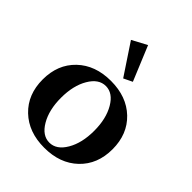

<svg xmlns="http://www.w3.org/2000/svg" viewBox="-203 -820 944 944"><g transform="rotate(45 268.5 -348.0)"><path d="M302.2 -503.9 195.3 -665 272.9 -706.5 347.7 -525.9ZM268.6 11.7Q159.7 11.7 92.8 -52.2Q25.9 -116.2 25.9 -220.7Q25.9 -325.2 92.8 -389.2Q159.7 -453.1 268.6 -453.1Q377.9 -453.1 444.8 -389.2Q511.7 -325.2 511.7 -220.7Q511.7 -116.2 444.8 -52.2Q377.9 11.7 268.6 11.7ZM186.3 -80.1Q219.2 -23.9 268.6 -23.9Q317.9 -23.9 350.8 -80.1Q383.8 -136.2 383.8 -220.7Q383.8 -305.2 350.8 -361.3Q317.9 -417.5 268.6 -417.5Q219.2 -417.5 186.3 -361.3Q153.3 -305.2 153.3 -220.7Q153.3 -136.2 186.3 -80.1Z"/></g></svg>

Font: Elstob 10pt SemiBold
Style: Regular
Weight: 600
Designer: Peter S. Baker
Version: Version 1.015